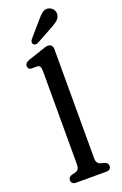

<svg xmlns="http://www.w3.org/2000/svg" viewBox="-174 -971 650 1021"><g transform="rotate(-20 151.0 -461.0)"><path d="M108.5 -798.5C101.5 -790 98.5 -779.5 104.5 -771.5C110.5 -764.5 122 -763 130.5 -767.5L223.5 -818.5C253 -835 272 -845.5 278.5 -867.5C285 -889 273.5 -912.5 249.5 -920.5C220 -929.5 202 -906.5 175 -875.5ZM202.5 -707.5C202.5 -725 192.5 -736 176 -736C163 -736 148.5 -729.5 130 -723.5L57 -699C41 -693.5 33 -684.5 33 -673C33 -662 39.5 -652 52 -652H85C98.5 -652 105.5 -640.5 105.5 -619.5V-89.5C105.5 -66.5 96.5 -56 82 -52.5L62.5 -47.5C48.5 -44 41.5 -35 41.5 -23C41.5 -8 51.5 0 69 0H238.5C256 0 266 -8 266 -23C266 -35 259 -43.5 245 -47.5L226.5 -52.5C211.5 -56.5 202.5 -66.5 202.5 -89.5Z"/></g></svg>

Font: dr Title
Style: Regular
Weight: 400
Version: Version 1.000;hotconv 1.0.109;makeotfexe 2.5.65596